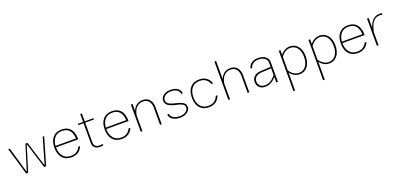

<svg xmlns="http://www.w3.org/2000/svg" viewBox="20 -1826 6664 3203"><g transform="rotate(-20 3352.0 -224.0)"><path d="M527.3 -29.3H522.5L384.8 -472.7H347.7L210.4 -29.3H205.6L74.2 -483.4H46.4L188.5 0H225.1L363.3 -450.7H368.2L507.3 0H543.5L685.1 -483.4H658.2Z M805.7 -239.3H1200.2Q1201.7 -311 1180.7 -367.2Q1159.7 -423.3 1112.8 -455.6Q1065.9 -487.8 989.3 -487.8Q894 -487.8 836.2 -423.8Q778.3 -359.9 778.3 -241.7Q778.3 -124.5 835.7 -59.6Q893.1 5.4 994.1 5.4Q1066.4 5.4 1116.7 -27.8Q1167 -61 1189.5 -121.1H1158.2Q1142.1 -81.1 1101.1 -50.8Q1060.1 -20.5 994.1 -20.5Q901.4 -20.5 853.8 -82Q806.2 -143.6 805.7 -239.3ZM806.6 -265.1Q812 -352.1 858.6 -407.2Q905.3 -462.4 989.3 -462.4Q1055.2 -462.4 1093.3 -436Q1131.3 -409.7 1149.2 -365Q1167 -320.3 1170.9 -265.1Z M1556.2 -26.9Q1547.4 -24.9 1531.7 -22.9Q1516.1 -21 1500.5 -21Q1455.1 -21 1429.9 -42.7Q1404.8 -64.5 1404.8 -110.8V-624H1375.5V-108.9Q1375.5 -68.8 1392.1 -43.7Q1408.7 -18.6 1437.3 -6.8Q1465.8 4.9 1501.5 4.9Q1517.1 4.9 1532.2 2.7Q1547.4 0.5 1561 -2.9ZM1281.2 -460H1559.1V-483.4H1281.2Z M1698.2 -239.3H2092.8Q2094.2 -311 2073.2 -367.2Q2052.2 -423.3 2005.4 -455.6Q1958.5 -487.8 1881.8 -487.8Q1786.6 -487.8 1728.8 -423.8Q1670.9 -359.9 1670.9 -241.7Q1670.9 -124.5 1728.3 -59.6Q1785.6 5.4 1886.7 5.4Q1959 5.4 2009.3 -27.8Q2059.6 -61 2082 -121.1H2050.8Q2034.7 -81.1 1993.7 -50.8Q1952.6 -20.5 1886.7 -20.5Q1793.9 -20.5 1746.3 -82Q1698.7 -143.6 1698.2 -239.3ZM1699.2 -265.1Q1704.6 -352.1 1751.2 -407.2Q1797.9 -462.4 1881.8 -462.4Q1947.8 -462.4 1985.8 -436Q2023.9 -409.7 2041.7 -365Q2059.6 -320.3 2063.5 -265.1Z M2252.9 0V-332V-483.4H2223.6V0ZM2595.2 -302.2Q2595.2 -386.7 2552.5 -437.3Q2509.8 -487.8 2433.6 -487.8Q2352.1 -487.8 2300.5 -435.5Q2249 -383.3 2233.4 -285.6L2252.9 -281.2Q2266.6 -368.2 2313 -415.5Q2359.4 -462.9 2431.6 -462.9Q2494.1 -462.9 2530 -418.9Q2565.9 -375 2565.9 -303.2V0H2595.2Z M2924.3 -487.8Q2871.1 -487.8 2832.3 -470.2Q2793.5 -452.6 2772.5 -423.1Q2751.5 -393.6 2751.5 -358.4Q2751.5 -305.2 2791.7 -273.9Q2832 -242.7 2930.7 -219.7Q2985.4 -208.5 3016.8 -195.6Q3048.3 -182.6 3061.8 -165.8Q3075.2 -148.9 3075.2 -125Q3075.2 -83.5 3033.9 -52.2Q2992.7 -21 2922.9 -21Q2851.1 -21 2809.3 -51Q2767.6 -81.1 2767.6 -119.6H2737.8Q2737.8 -86.4 2760.3 -58.1Q2782.7 -29.8 2824.2 -12.5Q2865.7 4.9 2922.4 4.9Q2977.5 4.9 3018.1 -12.9Q3058.6 -30.8 3080.8 -60.5Q3103 -90.3 3103 -125Q3103 -156.7 3085.7 -179.4Q3068.4 -202.1 3029.3 -219.2Q2990.2 -236.3 2925.3 -250.5Q2870.6 -263.7 2838.6 -278.1Q2806.6 -292.5 2793 -311.8Q2779.3 -331.1 2779.3 -358.4Q2779.3 -399.9 2818.6 -431.2Q2857.9 -462.4 2924.8 -462.4Q2994.6 -462.4 3033.7 -432.9Q3072.8 -403.3 3072.8 -363.8H3102.1Q3102.1 -414.6 3054.4 -451.2Q3006.8 -487.8 2924.3 -487.8Z M3434.6 -487.8Q3333.5 -487.8 3276.1 -423.1Q3218.8 -358.4 3218.8 -241.2Q3218.8 -124 3276.1 -59.3Q3333.5 5.4 3434.6 5.4Q3483.9 5.4 3523.4 -10.3Q3563 -25.9 3591.1 -57.4Q3619.1 -88.9 3634.8 -135.7H3603.5Q3586.9 -86.4 3544.7 -53.5Q3502.4 -20.5 3434.6 -20.5Q3372.6 -20.5 3330.6 -48.8Q3288.6 -77.1 3267.3 -127Q3246.1 -176.8 3246.1 -241.2Q3246.1 -305.7 3267.3 -355.5Q3288.6 -405.3 3330.6 -433.6Q3372.6 -461.9 3434.6 -461.9Q3502.4 -461.9 3544.7 -429Q3586.9 -396 3603.5 -346.7H3634.8Q3619.1 -393.6 3591.1 -425Q3563 -456.5 3523.4 -472.2Q3483.9 -487.8 3434.6 -487.8Z M3808.6 0V-680.7H3778.8V0ZM4150.4 -302.2Q4150.4 -386.7 4107.7 -437.3Q4064.9 -487.8 3988.8 -487.8Q3907.2 -487.8 3855.7 -435.5Q3804.2 -383.3 3788.6 -285.6L3808.1 -281.2Q3821.8 -368.2 3868.2 -415.5Q3914.6 -462.9 3986.8 -462.9Q4049.3 -462.9 4085.2 -418.9Q4121.1 -375 4121.1 -303.2V0H4150.4Z M4658.7 -349.1Q4658.7 -394 4634.8 -424.8Q4610.8 -455.6 4570.8 -471.7Q4530.8 -487.8 4482.9 -487.8Q4411.1 -487.8 4362.3 -454.1Q4313.5 -420.4 4306.2 -363.8H4335Q4342.3 -408.2 4382.6 -435.3Q4422.9 -462.4 4482.4 -462.4Q4522.5 -462.4 4555.9 -449.5Q4589.4 -436.5 4609.4 -411.1Q4629.4 -385.7 4629.4 -349.1V-91.8V0H4658.7ZM4657.7 -140.1 4645.5 -151.9Q4608.9 -104 4577.1 -75Q4545.4 -45.9 4512 -33.2Q4478.5 -20.5 4436 -20.5Q4382.8 -20.5 4352.3 -51.5Q4321.8 -82.5 4321.8 -131.8Q4321.8 -178.2 4357.4 -208.7Q4393.1 -239.3 4460.9 -242.7L4646.5 -251.5V-277.3L4455.1 -268.1Q4401.9 -265.6 4365.7 -247.6Q4329.6 -229.5 4311 -199.7Q4292.5 -169.9 4292.5 -131.8Q4292.5 -70.8 4330.6 -32.7Q4368.7 5.4 4433.6 5.4Q4499 5.4 4555.4 -29.8Q4611.8 -64.9 4657.7 -140.1Z M4849.1 -483.4V232.9H4878.4V-391.6V-483.4ZM5240.7 -242.2Q5240.7 -316.4 5216.6 -371.6Q5192.4 -426.8 5148.2 -457.5Q5104 -488.3 5043 -488.3Q4988.3 -488.3 4942.9 -459.2Q4897.5 -430.2 4863.3 -380.4L4878.9 -363.8Q4909.2 -408.7 4951.2 -435.8Q4993.2 -462.9 5042 -462.9Q5121.1 -462.9 5166 -403.1Q5210.9 -343.3 5210.9 -242.7Q5210.9 -141.6 5166 -81.1Q5121.1 -20.5 5042 -20.5Q4993.2 -20.5 4951.2 -47.9Q4909.2 -75.2 4878.9 -119.6L4863.3 -103Q4897.5 -53.2 4942.6 -24.2Q4987.8 4.9 5042.5 4.9Q5103.5 4.9 5147.9 -26.1Q5192.4 -57.1 5216.6 -112.8Q5240.7 -168.5 5240.7 -242.2Z M5376.5 -483.4V232.9H5405.8V-391.6V-483.4ZM5768.1 -242.2Q5768.1 -316.4 5743.9 -371.6Q5719.7 -426.8 5675.5 -457.5Q5631.3 -488.3 5570.3 -488.3Q5515.6 -488.3 5470.2 -459.2Q5424.8 -430.2 5390.6 -380.4L5406.2 -363.8Q5436.5 -408.7 5478.5 -435.8Q5520.5 -462.9 5569.3 -462.9Q5648.4 -462.9 5693.4 -403.1Q5738.3 -343.3 5738.3 -242.7Q5738.3 -141.6 5693.4 -81.1Q5648.4 -20.5 5569.3 -20.5Q5520.5 -20.5 5478.5 -47.9Q5436.5 -75.2 5406.2 -119.6L5390.6 -103Q5424.8 -53.2 5470 -24.2Q5515.1 4.9 5569.8 4.9Q5630.9 4.9 5675.3 -26.1Q5719.7 -57.1 5743.9 -112.8Q5768.1 -168.5 5768.1 -242.2Z M5890.1 -239.3H6284.7Q6286.1 -311 6265.1 -367.2Q6244.1 -423.3 6197.3 -455.6Q6150.4 -487.8 6073.7 -487.8Q5978.5 -487.8 5920.7 -423.8Q5862.8 -359.9 5862.8 -241.7Q5862.8 -124.5 5920.2 -59.6Q5977.5 5.4 6078.6 5.4Q6150.9 5.4 6201.2 -27.8Q6251.5 -61 6273.9 -121.1H6242.7Q6226.6 -81.1 6185.5 -50.8Q6144.5 -20.5 6078.6 -20.5Q5985.8 -20.5 5938.2 -82Q5890.6 -143.6 5890.1 -239.3ZM5891.1 -265.1Q5896.5 -352.1 5943.1 -407.2Q5989.7 -462.4 6073.7 -462.4Q6139.6 -462.4 6177.7 -436Q6215.8 -409.7 6233.6 -365Q6251.5 -320.3 6255.4 -265.1Z M6416 -483.4V0H6445.3V-264.2V-483.4ZM6676.3 -456.5 6684.1 -482.4Q6674.8 -484.9 6664.1 -486.3Q6653.3 -487.8 6642.1 -487.8Q6594.2 -487.8 6559.1 -469.5Q6523.9 -451.2 6499 -419.4Q6474.1 -387.7 6457.5 -346.4Q6440.9 -305.2 6430.2 -258.8L6445.8 -237.3Q6459.5 -298.3 6481.2 -349.4Q6502.9 -400.4 6540 -431.4Q6577.1 -462.4 6636.2 -462.4Q6663.6 -462.4 6676.3 -456.5Z"/></g></svg>

Font: Estedad VF
Style: Regular
Weight: 100
Designer: Amin Abedi
Version: Version 7.3